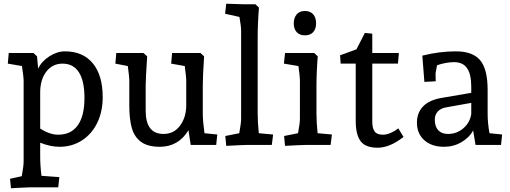

<svg xmlns="http://www.w3.org/2000/svg" viewBox="-20 -779 2741 1032"><path d="M34 182 97 168Q107 114 107 88V-350Q107 -363 98 -424L22 -437L27 -494H160L179 -476L185 -410Q203 -449 245 -476Q287 -503 329 -503Q426 -503 479 -438.5Q532 -374 532 -257Q532 -179 502.5 -118.5Q473 -58 420 -24Q367 10 300 10Q251 10 196 -12V58Q196 114 203 166L299 173L293 228H139L71 231L39 233ZM293 -55Q362 -55 398 -105.5Q434 -156 434 -253Q434 -344 404 -390.5Q374 -437 316 -437Q262 -437 229 -394Q196 -351 196 -282V-88Q247 -55 293 -55Z M675 -211V-350Q675 -364 667 -424L600 -437L605 -494H751L771 -476Q763 -353 763 -320V-184Q763 -59 859 -59Q915 -59 948 -104Q981 -149 981 -213V-350Q981 -364 973 -424L900 -437L905 -494H1058L1077 -476Q1070 -369 1070 -320V-170Q1070 -128 1079 -63L1148 -56L1142 0H1005L993 -79Q939 10 839 10Q774 10 738 -16.5Q702 -43 688.5 -91Q675 -139 675 -211Z M1191 -48 1266 -63Q1276 -117 1276 -140V-612Q1276 -638 1267 -688L1190 -705L1196 -759L1291 -756H1353L1372 -738Q1369 -706 1367 -660.5Q1365 -615 1365 -582V-170Q1365 -123 1371 -63L1448 -56L1441 0H1308Q1289 0 1196 5Z M1507 -48 1582 -63Q1592 -117 1592 -140V-350Q1592 -368 1584 -424L1506 -437L1512 -494H1669L1688 -476Q1685 -444 1683 -398.5Q1681 -353 1681 -320V-170Q1681 -123 1687 -63L1764 -56L1757 0H1624Q1605 0 1512 5ZM1559 -653Q1559 -683 1574.5 -701.5Q1590 -720 1619 -720Q1647 -720 1663 -702.5Q1679 -685 1679 -653Q1679 -624 1663.5 -606.5Q1648 -589 1619 -589Q1590 -589 1574.5 -606.5Q1559 -624 1559 -653Z M1892 -129V-437H1811L1808 -482L1842 -494L1896 -514L1941 -602L1981 -598V-494H2124L2119 -437H1981V-125Q1981 -90 1993.5 -72.5Q2006 -55 2038 -55Q2058 -55 2080 -64.5Q2102 -74 2121 -89L2149 -43Q2075 15 2010 15Q1944 15 1918 -20.5Q1892 -56 1892 -129Z M2221 -120Q2221 -173 2254.5 -207.5Q2288 -242 2355 -253L2513 -280V-313Q2513 -380 2490.5 -412.5Q2468 -445 2421 -445Q2400 -445 2375 -440.5Q2350 -436 2329 -428L2321 -384L2322 -342L2261 -339L2250 -480Q2342 -503 2430 -503Q2521 -503 2561 -455Q2601 -407 2601 -296V-170Q2601 -117 2611 -63L2679 -56L2673 0H2536L2523 -78Q2503 -40 2460.5 -15Q2418 10 2367 10Q2300 10 2260.5 -25.5Q2221 -61 2221 -120ZM2388 -59Q2435 -59 2470.5 -89.5Q2506 -120 2513 -166V-226L2378 -202Q2349 -197 2333 -179.5Q2317 -162 2317 -136Q2317 -99 2335.5 -79Q2354 -59 2388 -59Z"/></svg>

Font: Andada Pro Medium
Style: Regular
Weight: 500
Designer: Carolina Giovagnoli
Foundry: Huerta Tipografica
Version: Version 3.005; ttfautohint (v1.8.4)